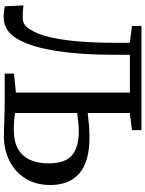

<svg xmlns="http://www.w3.org/2000/svg" viewBox="107 -890 788 1043"><g transform="rotate(90 501.5 -369.0)"><path d="M76.5 5.5Q51.5 5.5 38.5 3.5Q25.5 1.5 14.5 -1L10 -102Q22 -100.5 35.8 -99.2Q49.5 -98 78 -98Q90.5 -98 101.8 -102Q113 -106 123.5 -115.5Q134 -125 143 -142.5Q166.5 -180 181.8 -243Q197 -306 205 -395.8Q213 -485.5 213 -602.5V-679.5L121.5 -691.5V-743H687.5V-691.5L594.5 -679.5V-451Q625.5 -455 660 -457.8Q694.5 -460.5 727.5 -460.5Q857 -460.5 921.2 -406.5Q985.5 -352.5 985.5 -248Q985.5 -169.5 950.2 -113Q915 -56.5 854.5 -26Q794 4.5 718 4.5Q696.5 4.5 664.5 3.2Q632.5 2 598.5 1Q564.5 0 535.5 0H380.5V-50.5L483.5 -61V-680H278.5L278 -590.5Q278 -501 272.8 -423.8Q267.5 -346.5 257.5 -282.2Q247.5 -218 232.5 -167Q217.5 -116 197.5 -78.5Q175 -36 144.2 -15.2Q113.5 5.5 76.5 5.5ZM687.5 -49.5Q747.5 -49.5 787.5 -71.5Q827.5 -93.5 847.8 -135.5Q868 -177.5 868 -237.5Q868 -328.5 824.2 -365.5Q780.5 -402.5 694.5 -402.5Q671.5 -402.5 645 -399.8Q618.5 -397 594.5 -393.5V-56.5Q608.5 -53.5 632.8 -51.5Q657 -49.5 687.5 -49.5Z"/></g></svg>

Font: Merriweather 20pt Medium
Style: Regular
Weight: 500
Version: Version 2.100